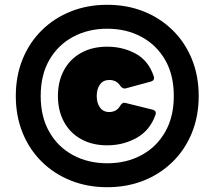

<svg xmlns="http://www.w3.org/2000/svg" viewBox="-20 -768 896 802"><path d="M428 14Q346 14 276.5 -13.5Q207 -41 155 -92Q103 -143 74.5 -213Q46 -283 46 -367Q46 -451 74.5 -521Q103 -591 155 -642Q207 -693 276.5 -720.5Q346 -748 428 -748Q510 -748 579.5 -720.5Q649 -693 701 -642Q753 -591 781.5 -521Q810 -451 810 -367Q810 -283 781.5 -213Q753 -143 701 -92Q649 -41 579.5 -13.5Q510 14 428 14ZM428 -86Q508 -86 571 -120Q634 -154 670 -217Q706 -280 706 -367Q706 -455 670 -517.5Q634 -580 571 -614Q508 -648 428 -648Q348 -648 285 -614Q222 -580 186 -517.5Q150 -455 150 -367Q150 -280 186 -217Q222 -154 285 -120Q348 -86 428 -86ZM428 -161Q365 -161 318.5 -187Q272 -213 247 -259.5Q222 -306 222 -367Q222 -428 247 -474.5Q272 -521 318.5 -547Q365 -573 428 -573Q493 -573 546.5 -544Q600 -515 622 -450Q628 -432 609 -427L506 -399Q493 -395 482 -410Q474 -423 462 -428.5Q450 -434 437 -434Q411 -434 397.5 -415Q384 -396 384 -367Q384 -338 397.5 -319Q411 -300 437 -300Q449 -300 461 -305.5Q473 -311 482 -326Q491 -342 504 -338L617 -310Q636 -305 629 -287Q606 -223 550.5 -192Q495 -161 428 -161Z"/></svg>

Font: LINE Seed Sans App Heavy
Style: Regular
Weight: 900
Designer: LINE VX Design & Dalton Maag Ltd & Sandoll Inc
Foundry: Dalton Maag Ltd
Version: Version 1.003